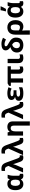

<svg xmlns="http://www.w3.org/2000/svg" viewBox="2839 -3675 1076 6794"><g transform="rotate(-90 3377.0 -278.0)"><path d="M259 10Q163 10 104 -61.5Q45 -133 45 -271Q45 -411 106 -483Q167 -555 270 -555Q328 -555 365 -534.5Q402 -514 427 -473H434Q439 -490 447 -510.5Q455 -531 467 -546H590Q579 -514 567 -453Q555 -392 555 -325V-173Q555 -139 567.5 -127Q580 -115 596 -115Q603 -115 612 -117Q621 -119 625 -120V-3Q618 1 596.5 5.5Q575 10 558 10Q508 10 477 -8Q446 -26 429 -72H419Q397 -38 359 -14Q321 10 259 10ZM304 -109Q366 -109 390.5 -146.5Q415 -184 416 -266V-272Q416 -352 391.5 -394Q367 -436 302 -436Q249 -436 223 -393.5Q197 -351 197 -270Q197 -109 304 -109Z M671 0 902 -516 885 -561Q864 -613 840 -627Q816 -641 776 -641Q763 -641 749.5 -639Q736 -637 726 -635V-758Q740 -761 764.5 -763.5Q789 -766 807 -766Q871 -766 911.5 -745.5Q952 -725 978 -686Q1004 -647 1024 -591L1161 -214Q1184 -152 1203 -133.5Q1222 -115 1243 -115Q1257 -115 1277 -120V-5Q1265 1 1237.5 5.5Q1210 10 1191 10Q1130 10 1098.5 -20.5Q1067 -51 1049 -101L1002 -234Q991 -266 981 -296.5Q971 -327 966 -349H963Q956 -323 946 -292Q936 -261 926 -237L825 0Z M1286 0 1517 -516 1500 -561Q1479 -613 1455 -627Q1431 -641 1391 -641Q1378 -641 1364.5 -639Q1351 -637 1341 -635V-758Q1355 -761 1379.5 -763.5Q1404 -766 1422 -766Q1486 -766 1526.5 -745.5Q1567 -725 1593 -686Q1619 -647 1639 -591L1776 -214Q1799 -152 1818 -133.5Q1837 -115 1858 -115Q1872 -115 1892 -120V-5Q1880 1 1852.5 5.5Q1825 10 1806 10Q1745 10 1713.5 -20.5Q1682 -51 1664 -101L1617 -234Q1606 -266 1596 -296.5Q1586 -327 1581 -349H1578Q1571 -323 1561 -292Q1551 -261 1541 -237L1440 0Z M2285 -556Q2373 -556 2426 -508.5Q2479 -461 2479 -356V240H2330V-319Q2330 -378 2309 -407.5Q2288 -437 2242 -437Q2174 -437 2149 -390.5Q2124 -344 2124 -257V0H1975V-546H2089L2109 -476H2117Q2143 -518 2188.5 -537Q2234 -556 2285 -556Z M2558 0 2789 -516 2772 -561Q2751 -613 2727 -627Q2703 -641 2663 -641Q2650 -641 2636.5 -639Q2623 -637 2613 -635V-758Q2627 -761 2651.5 -763.5Q2676 -766 2694 -766Q2758 -766 2798.5 -745.5Q2839 -725 2865 -686Q2891 -647 2911 -591L3048 -214Q3071 -152 3090 -133.5Q3109 -115 3130 -115Q3144 -115 3164 -120V-5Q3152 1 3124.5 5.5Q3097 10 3078 10Q3017 10 2985.5 -20.5Q2954 -51 2936 -101L2889 -234Q2878 -266 2868 -296.5Q2858 -327 2853 -349H2850Q2843 -323 2833 -292Q2823 -261 2813 -237L2712 0Z M3579 -336V-233H3497Q3420 -233 3387 -216Q3354 -199 3354 -166Q3354 -139 3384 -122Q3414 -105 3485 -105Q3546 -105 3599 -118Q3652 -131 3686 -147V-28Q3649 -11 3595 -0.5Q3541 10 3474 10Q3333 10 3270 -34Q3207 -78 3207 -151Q3207 -211 3243.5 -241Q3280 -271 3340 -282V-287Q3288 -299 3262 -331.5Q3236 -364 3236 -413Q3236 -465 3268 -496.5Q3300 -528 3354 -542Q3408 -556 3474 -556Q3531 -556 3588 -545Q3645 -534 3687 -515L3641 -407Q3605 -422 3566.5 -434Q3528 -446 3478 -446Q3369 -446 3369 -395Q3369 -363 3401.5 -349.5Q3434 -336 3504 -336Z M4359 -107Q4376 -107 4392 -112Q4408 -117 4422 -124V-17Q4405 -7 4375 1.5Q4345 10 4314 10Q4245 10 4204.5 -28Q4164 -66 4164 -150V-432H3999V0H3850V-432H3736V-496L3823 -546H4428V-432H4313V-156Q4313 -131 4326.5 -119Q4340 -107 4359 -107Z M4690 -546V-171Q4690 -140 4708 -124.5Q4726 -109 4755 -109Q4780 -109 4803 -114Q4826 -119 4849 -126V-15Q4827 -5 4793.5 2.5Q4760 10 4721 10Q4670 10 4629.5 -6Q4589 -22 4565 -61.5Q4541 -101 4541 -171V-546Z M5213 -765Q5281 -765 5333 -750.5Q5385 -736 5438 -711L5379 -606Q5334 -628 5292 -641.5Q5250 -655 5207 -655Q5167 -655 5151 -640.5Q5135 -626 5135 -606Q5135 -580 5169 -554.5Q5203 -529 5270 -494Q5360 -448 5402 -388Q5444 -328 5444 -250Q5444 -116 5371 -53Q5298 10 5177 10Q5101 10 5042 -16Q4983 -42 4949 -92.5Q4915 -143 4915 -214Q4915 -283 4940.5 -329.5Q4966 -376 5009.5 -404.5Q5053 -433 5107 -448Q5061 -477 5026 -518.5Q4991 -560 4991 -615Q4991 -688 5052 -726.5Q5113 -765 5213 -765ZM5194 -387Q5167 -380 5137.5 -360.5Q5108 -341 5088 -307Q5068 -273 5068 -220Q5068 -173 5097 -141.5Q5126 -110 5178 -110Q5232 -110 5262 -143.5Q5292 -177 5292 -240Q5292 -292 5265 -327.5Q5238 -363 5194 -387Z M6062 -273Q6062 -137 6001 -63.5Q5940 10 5836 10Q5798 10 5762 -1Q5726 -12 5699 -28H5690Q5692 -5 5695 33Q5698 71 5698 103V240H5548V-274Q5548 -408 5616 -482Q5684 -556 5808 -556Q5882 -556 5939 -522.5Q5996 -489 6029 -426Q6062 -363 6062 -273ZM5805 -436Q5751 -436 5724.5 -400Q5698 -364 5698 -281V-152Q5719 -131 5747.5 -120.5Q5776 -110 5805 -110Q5861 -110 5885 -148Q5909 -186 5909 -273Q5909 -360 5885 -398Q5861 -436 5805 -436Z M6366 10Q6270 10 6211 -61.5Q6152 -133 6152 -271Q6152 -411 6213 -483Q6274 -555 6377 -555Q6435 -555 6472 -534.5Q6509 -514 6534 -473H6541Q6546 -490 6554 -510.5Q6562 -531 6574 -546H6697Q6686 -514 6674 -453Q6662 -392 6662 -325V-173Q6662 -139 6674.5 -127Q6687 -115 6703 -115Q6710 -115 6719 -117Q6728 -119 6732 -120V-3Q6725 1 6703.5 5.5Q6682 10 6665 10Q6615 10 6584 -8Q6553 -26 6536 -72H6526Q6504 -38 6466 -14Q6428 10 6366 10ZM6411 -109Q6473 -109 6497.5 -146.5Q6522 -184 6523 -266V-272Q6523 -352 6498.5 -394Q6474 -436 6409 -436Q6356 -436 6330 -393.5Q6304 -351 6304 -270Q6304 -109 6411 -109ZM6372 -606V-621Q6380 -645 6387.5 -676Q6395 -707 6402 -739Q6409 -771 6412 -796H6550V-784Q6534 -745 6511 -699Q6488 -653 6459 -606Z"/></g></svg>

Font: Noto Sans IKEA
Style: Bold
Weight: 600
Designer: Monotype Design Team
Foundry: Monotype Imaging Inc.
Version: Version 2.001